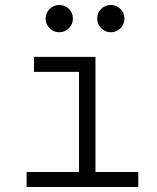

<svg xmlns="http://www.w3.org/2000/svg" viewBox="-20 -744 626 764"><path d="M85.9 0V-59.6H294.4V-458H115.2V-517.6H359.9V-59.6H530.3V0ZM215.8 -615.7Q193.4 -615.7 177.5 -631.6Q161.6 -647.5 161.6 -669.9Q161.6 -692.9 177.5 -708.5Q193.4 -724.1 215.8 -724.1Q238.3 -724.1 254.2 -708.5Q270 -692.9 270 -669.9Q270 -647.5 254.2 -631.6Q238.3 -615.7 215.8 -615.7ZM420.9 -615.7Q398.4 -615.7 382.6 -631.6Q366.7 -647.5 366.7 -669.9Q366.7 -692.9 382.6 -708.5Q398.4 -724.1 420.9 -724.1Q443.4 -724.1 459.2 -708.5Q475.1 -692.9 475.1 -669.9Q475.1 -647.5 459.2 -631.6Q443.4 -615.7 420.9 -615.7Z"/></svg>

Font: CaskaydiaCove NFP Light
Style: Regular
Weight: 300
Designer: Aaron Bell
Foundry: Saja Typeworks
Version: Version 2111.001; VTT 6.35;Nerd Fonts 3.1.1